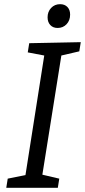

<svg xmlns="http://www.w3.org/2000/svg" viewBox="-20 -900 407 920"><path d="M367 -698 360 -654 274 -634 183 -63 264 -44 257 0H10L17 -44L102 -61L192 -634L113 -649L120 -693ZM208 -817Q208 -844 225 -862Q242 -880 268 -880Q290 -880 303 -866.5Q316 -853 316 -830Q316 -802 299 -784Q282 -766 256 -766Q234 -766 221 -780Q208 -794 208 -817Z"/></svg>

Font: Bitter Pro
Style: Italic
Weight: 400
Italic angle: -9°
Designer: Sol Matas, and Bitter project Authors
Foundry: Sol Matas
Version: Version 1.010